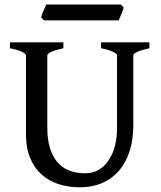

<svg xmlns="http://www.w3.org/2000/svg" viewBox="-20 -799 699 834"><path d="M628.9 -589.4Q595.7 -582.5 577.4 -574.2Q559.1 -565.9 559.1 -559.1V-255.9Q559.1 -191.9 542.7 -141.6Q526.4 -91.3 496.1 -56.6Q465.8 -22 423.1 -3.7Q380.4 14.6 327.6 14.6Q277.3 14.6 234.4 0.7Q191.4 -13.2 159.9 -41.7Q128.4 -70.3 110.6 -113.8Q92.8 -157.2 92.8 -216.8V-559.1Q92.8 -564.9 75.7 -573.7Q58.6 -582.5 23.4 -589.4V-615.2H255.4V-589.4Q222.2 -582.5 203.9 -574.2Q185.5 -565.9 185.5 -559.1V-243.7Q185.5 -149.9 226.3 -98.1Q267.1 -46.4 350.6 -46.4Q385.3 -46.4 411.1 -62.7Q437 -79.1 454.1 -106Q471.2 -132.8 479.7 -167.5Q488.3 -202.1 488.3 -238.3V-559.1Q488.3 -564.9 471.2 -573.7Q454.1 -582.5 418.9 -589.4V-615.2H628.9ZM517.1 -766.6Q516.1 -761.2 513.2 -753.4Q510.3 -745.6 507.1 -737.5Q503.9 -729.5 500.7 -722.2Q497.6 -714.8 495.6 -710.4H170.9L158.7 -723.6Q159.7 -729 162.6 -736.6Q165.5 -744.1 168.7 -752Q171.9 -759.8 175.3 -767.1Q178.7 -774.4 181.2 -779.3H504.9Z"/></svg>

Font: Gentium Book Basic
Style: Regular
Weight: 400
Designer: J. Victor Gaultney and Annie Olsen
Foundry: SIL International
Version: Version 1.102; 2013; Maintenance release